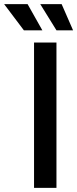

<svg xmlns="http://www.w3.org/2000/svg" viewBox="-91 -905 372 925"><path d="M73 0H181V-700H73ZM-71 -885 24 -759H113L42 -885ZM103 -885 181 -759H261L206 -885Z"/></svg>

Font: Meta Space Medium
Style: Regular
Weight: 500
Designer: Meta Pool / Florian Karsten
Foundry: Meta Pool / Florian Karsten
Version: Version 2.000;Glyphs 3.1.1 (3137)